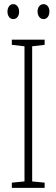

<svg xmlns="http://www.w3.org/2000/svg" viewBox="-20 -905 272 925"><path d="M195 0H37V-25L98 -31V-682L37 -689V-714H195V-689L135 -682V-31L195 -25ZM16 -849Q16 -864 23.5 -874.5Q31 -885 44 -885Q56 -885 64 -875Q72 -865 72 -849Q72 -832 64 -822.5Q56 -813 44 -813Q31 -813 23.5 -823.5Q16 -834 16 -849ZM161 -850Q161 -865 169 -875Q177 -885 190 -885Q202 -885 210 -875.5Q218 -866 218 -850Q218 -833 210 -823Q202 -813 190 -813Q177 -813 169 -823.5Q161 -834 161 -850Z"/></svg>

Font: Noto Sans Lao ExtraCondensed ExtraLight
Style: Regular
Weight: 200
Width: 2
Designer: Monotype Design Team
Foundry: Monotype Imaging Inc.
Version: Version 2.003; ttfautohint (v1.8.4.7-5d5b)